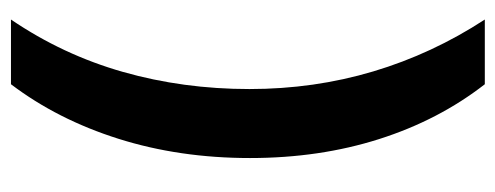

<svg xmlns="http://www.w3.org/2000/svg" viewBox="-304 -464 926 359"><g transform="rotate(-90 159.5 -285.0)"><path d="M43 -281Q43 -413 79 -527Q115 -641 181 -728H302Q236 -631 204 -518.5Q172 -406 172 -282Q172 -161 205 -50.5Q238 60 302 158H181Q114 72 78.5 -39.5Q43 -151 43 -281Z"/></g></svg>

Font: Noto Sans Lao Looped UI Cond Bold
Style: Bold
Weight: 700
Width: 3
Designer: Mark Frömberg, Ben Mitchell
Foundry: The Fontpad Ltd
Version: Version 1.001; ttfautohint (v1.8.4.7-5d5b)